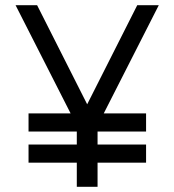

<svg xmlns="http://www.w3.org/2000/svg" viewBox="-20 -720 672 740"><path d="M592 -700 356 -236V0H276V-236L40 -700H123L316 -318L509 -700ZM543 -93H90V-163H543ZM543 -213H90V-283H543Z"/></svg>

Font: Kulim Park
Style: Regular
Weight: 400
Designer: Noponies / Dale Sattler
Foundry: Noponies
Version: Version 1.000; ttfautohint (v1.8.3)